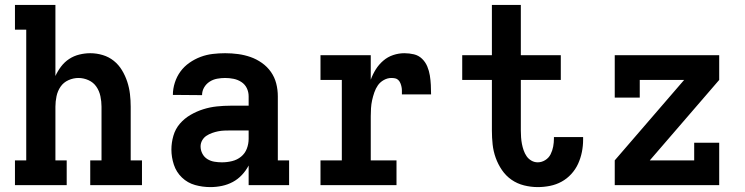

<svg xmlns="http://www.w3.org/2000/svg" viewBox="-20 -755 3040 783"><path d="M41 0V-101H87V-634H41V-735H206V-445Q215 -465 229 -483.5Q243 -502 262 -514.5Q281 -527 303.5 -532.5Q326 -538 348 -538Q374 -538 399 -530.5Q424 -523 444 -507Q464 -491 477.5 -468.5Q491 -446 499 -421.5Q507 -397 510 -371.5Q513 -346 513 -320V-101H559V0H348V-101H394V-320Q394 -341 389.5 -362.5Q385 -384 373 -401.5Q361 -419 341 -428Q321 -437 300 -437Q279 -437 259 -428Q239 -419 227 -401.5Q215 -384 210.5 -362.5Q206 -341 206 -320V-101H252V0Z M838 8Q806 8 775.5 -0.5Q745 -9 722 -31Q699 -53 689 -83.5Q679 -114 679 -145Q679 -173 687 -201Q695 -229 713.5 -250.5Q732 -272 757 -286.5Q782 -301 809 -309.5Q836 -318 864.5 -321Q893 -324 921 -324H994V-362Q994 -380 986.5 -395.5Q979 -411 964.5 -420.5Q950 -430 933 -433.5Q916 -437 898 -437Q882 -437 865.5 -434Q849 -431 835 -422Q821 -413 812.5 -398.5Q804 -384 804 -367Q804 -367 804 -367Q804 -367 804 -367L685 -368Q685 -368 685 -368Q685 -368 685 -368Q685 -393 693 -418Q701 -443 716 -463.5Q731 -484 752.5 -499Q774 -514 798 -523Q822 -532 847.5 -535Q873 -538 898 -538Q925 -538 951 -534.5Q977 -531 1001.5 -522.5Q1026 -514 1048 -498.5Q1070 -483 1085 -461.5Q1100 -440 1106.5 -414.5Q1113 -389 1113 -362V-101H1159V0H994V-80Q983 -59 966.5 -41.5Q950 -24 929.5 -13Q909 -2 885.5 3Q862 8 838 8ZM885 -93Q906 -93 926.5 -98Q947 -103 963 -116Q979 -129 986.5 -148.5Q994 -168 994 -189V-223H921Q908 -223 895 -222.5Q882 -222 869.5 -219.5Q857 -217 844.5 -212.5Q832 -208 821.5 -201Q811 -194 804.5 -182.5Q798 -171 798 -158Q798 -142 805.5 -128Q813 -114 826 -106Q839 -98 854.5 -95.5Q870 -93 885 -93Z M1287 0V-101H1374V-429H1287V-530H1492V-430Q1500 -452 1512.5 -472Q1525 -492 1543 -507.5Q1561 -523 1583.5 -530.5Q1606 -538 1629 -538Q1649 -538 1668 -533.5Q1687 -529 1701 -515.5Q1715 -502 1722.5 -484Q1730 -466 1733 -447Q1736 -428 1737 -408.5Q1738 -389 1738 -370H1619Q1619 -378 1619 -385.5Q1619 -393 1617.5 -400.5Q1616 -408 1613 -415.5Q1610 -423 1604.5 -428.5Q1599 -434 1591.5 -435.5Q1584 -437 1576 -437Q1560 -437 1545 -428.5Q1530 -420 1521 -407Q1512 -394 1506.5 -378Q1501 -362 1497.5 -346Q1494 -330 1493 -313.5Q1492 -297 1492 -281V-101H1597V0Z M2173 8Q2145 8 2117 1Q2089 -6 2066 -22Q2043 -38 2027 -61.5Q2011 -85 2001.5 -111.5Q1992 -138 1989 -166Q1986 -194 1986 -222V-429H1865V-530H1986V-735H2104V-530H2267V-429H2104V-222Q2104 -209 2105 -195Q2106 -181 2108.5 -168Q2111 -155 2115.5 -142Q2120 -129 2127.5 -118Q2135 -107 2147 -100Q2159 -93 2173 -93Q2189 -93 2203.5 -102Q2218 -111 2225.5 -126Q2233 -141 2236 -157.5Q2239 -174 2239 -190Q2239 -192 2239 -193Q2239 -194 2239 -196H2358Q2358 -193 2358 -190.5Q2358 -188 2358 -185Q2358 -160 2353 -135Q2348 -110 2337.5 -87Q2327 -64 2309.5 -45Q2292 -26 2270 -14Q2248 -2 2223 3Q2198 8 2173 8Z M2487 0V-101L2770 -429H2589V-357H2487V-530H2913V-429L2630 -101H2811V-173H2913V0Z"/></svg>

Font: Iosevka Slab Extended
Style: Bold
Weight: 700
Width: 7
Monospace: yes
Designer: Belleve Invis
Foundry: Belleve Invis
Version: Version 11.1.0; ttfautohint (v1.8.3)